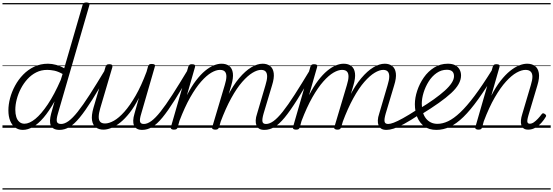

<svg xmlns="http://www.w3.org/2000/svg" viewBox="-20 -1035 4480 1555"><path d="M165 17Q130 17 103.5 -2Q77 -21 62.5 -56.5Q48 -92 48 -141Q48 -188 61.5 -239.5Q75 -291 102 -341Q129 -391 168 -431Q207 -471 257.5 -495Q308 -519 369 -519Q400 -519 435 -509.5Q470 -500 500 -482L649 -995Q652 -1006 659 -1010.5Q666 -1015 679 -1015Q697 -1015 702 -1008Q707 -1001 703 -990L449 -115Q436 -71 440.5 -51Q445 -31 475 -31Q483 -31 487 -23.5Q491 -16 489.5 -7Q488 2 481.5 9.5Q475 17 463 17Q434 17 416.5 7.5Q399 -2 391.5 -19Q384 -36 385 -60Q386 -84 394 -114L422 -214Q377 -134 333.5 -83Q290 -32 247.5 -7.5Q205 17 165 17ZM178 -33Q218 -33 266 -72Q314 -111 367 -190Q420 -269 472 -388L487 -436Q449 -457 418.5 -463Q388 -469 362 -469Q314 -469 274 -449Q234 -429 202.5 -394.5Q171 -360 149 -317.5Q127 -275 115.5 -230.5Q104 -186 104 -146Q104 -113 112 -87.5Q120 -62 137 -47.5Q154 -33 178 -33ZM0 490H632V500H0ZM0 -20H632V0H0ZM0 -505H632V-500H0ZM0 -1010H632V-1000H0Z M462 17Q451 17 446 9.5Q441 2 442.5 -7Q444 -16 452 -23.5Q460 -31 475 -31Q503 -31 535.5 -54.5Q568 -78 609.5 -130Q651 -182 706 -267.5Q761 -353 835 -476Q840 -486 849.5 -485Q859 -484 864.5 -477Q870 -470 865 -460Q786 -321 728 -229Q670 -137 625.5 -83Q581 -29 542 -6Q503 17 462 17ZM632 490V500ZM632 -20V0ZM632 -505V-500ZM632 -1010V-1000Z M818 15Q782 15 757 -3Q732 -21 725.5 -60Q719 -99 737 -162L835 -495Q839 -506 845 -510.5Q851 -515 865 -515Q881 -515 887 -509Q893 -503 890 -491L792 -159Q780 -118 779.5 -90Q779 -62 791.5 -48.5Q804 -35 831 -35Q863 -35 903 -57.5Q943 -80 987.5 -130Q1032 -180 1078 -259.5Q1124 -339 1167 -454L1179 -497Q1183 -509 1189 -513Q1195 -517 1209 -517Q1225 -517 1231.5 -512Q1238 -507 1234 -495L1124 -115Q1110 -70 1114 -50.5Q1118 -31 1145 -31Q1155 -31 1159.5 -23.5Q1164 -16 1162.5 -7Q1161 2 1153.5 9.5Q1146 17 1132 17Q1105 17 1089 7.5Q1073 -2 1065.5 -19Q1058 -36 1059 -60Q1060 -84 1069 -114L1105 -242Q1069 -171 1030.5 -122Q992 -73 954.5 -43Q917 -13 882 1Q847 15 818 15ZM632 490H1303V500H632ZM632 -20H1303V0H632ZM632 -505H1303V-500H632ZM632 -1010H1303V-1000H632Z M1132 17Q1121 17 1116 9.5Q1111 2 1112.5 -7Q1114 -16 1122 -23.5Q1130 -31 1145 -31Q1173 -31 1205.5 -54.5Q1238 -78 1279.5 -130Q1321 -182 1376 -267.5Q1431 -353 1505 -476Q1510 -486 1519.5 -485Q1529 -484 1534.5 -477Q1540 -470 1535 -460Q1456 -321 1398 -229Q1340 -137 1295.5 -83Q1251 -29 1212 -6Q1173 17 1132 17ZM1302 490V500ZM1302 -20V0ZM1302 -505V-500ZM1302 -1010V-1000Z M2121 17Q2095 17 2079.5 7.5Q2064 -2 2057 -19.5Q2050 -37 2051 -61Q2052 -85 2062 -114L2130 -345Q2143 -387 2143.5 -414Q2144 -441 2132 -455Q2120 -469 2094 -469Q2064 -469 2025 -445.5Q1986 -422 1942 -372Q1898 -322 1853 -240.5Q1808 -159 1765 -44L1741 -43Q1777 -164 1822 -253.5Q1867 -343 1917 -402Q1967 -461 2015.5 -490Q2064 -519 2107 -519Q2144 -519 2168 -500Q2192 -481 2197 -442Q2202 -403 2183 -343L2115 -116Q2102 -71 2105.5 -51Q2109 -31 2134 -31Q2144 -31 2148.5 -23.5Q2153 -16 2151.5 -7Q2150 2 2142.5 9.5Q2135 17 2121 17ZM1388 15Q1376 15 1368.5 10Q1361 5 1364 -6L1505 -495Q1509 -506 1515 -510.5Q1521 -515 1534 -515Q1551 -515 1557 -509Q1563 -503 1559 -491L1494 -264Q1530 -334 1567.5 -383Q1605 -432 1641.5 -462Q1678 -492 1711.5 -505.5Q1745 -519 1774 -519Q1813 -519 1837 -500Q1861 -481 1866 -442Q1871 -403 1853 -343L1754 -4Q1750 6 1744 10.5Q1738 15 1723 15Q1711 15 1703 10Q1695 5 1699 -6L1800 -345Q1813 -387 1813.5 -414Q1814 -441 1801.5 -455Q1789 -469 1761 -469Q1730 -469 1691.5 -446.5Q1653 -424 1609.5 -375Q1566 -326 1521 -247Q1476 -168 1433 -55L1419 -4Q1416 6 1409.5 10.5Q1403 15 1388 15ZM1303 490H2292V500H1303ZM1303 -20H2292V0H1303ZM1303 -505H2292V-500H1303ZM1303 -1010H2292V-1000H1303Z M2122 17Q2111 17 2106 9.5Q2101 2 2102.5 -7Q2104 -16 2112 -23.5Q2120 -31 2135 -31Q2163 -31 2195.5 -54.5Q2228 -78 2269.5 -130Q2311 -182 2366 -267.5Q2421 -353 2495 -476Q2500 -486 2509.5 -485Q2519 -484 2524.5 -477Q2530 -470 2525 -460Q2446 -321 2388 -229Q2330 -137 2285.5 -83Q2241 -29 2202 -6Q2163 17 2122 17ZM2292 490V500ZM2292 -20V0ZM2292 -505V-500ZM2292 -1010V-1000Z M3110 17Q3084 17 3068.5 7.5Q3053 -2 3046 -19.5Q3039 -37 3040 -61Q3041 -85 3051 -114L3119 -345Q3132 -387 3132.5 -414Q3133 -441 3121 -455Q3109 -469 3083 -469Q3053 -469 3014 -445.5Q2975 -422 2931 -372Q2887 -322 2842 -240.5Q2797 -159 2754 -44L2730 -43Q2766 -164 2811 -253.5Q2856 -343 2906 -402Q2956 -461 3004.5 -490Q3053 -519 3096 -519Q3133 -519 3157 -500Q3181 -481 3186 -442Q3191 -403 3172 -343L3104 -116Q3091 -71 3094.5 -51Q3098 -31 3123 -31Q3133 -31 3137.5 -23.5Q3142 -16 3140.5 -7Q3139 2 3131.5 9.5Q3124 17 3110 17ZM2377 15Q2365 15 2357.5 10Q2350 5 2353 -6L2494 -495Q2498 -506 2504 -510.5Q2510 -515 2523 -515Q2540 -515 2546 -509Q2552 -503 2548 -491L2483 -264Q2519 -334 2556.5 -383Q2594 -432 2630.5 -462Q2667 -492 2700.5 -505.5Q2734 -519 2763 -519Q2802 -519 2826 -500Q2850 -481 2855 -442Q2860 -403 2842 -343L2743 -4Q2739 6 2733 10.5Q2727 15 2712 15Q2700 15 2692 10Q2684 5 2688 -6L2789 -345Q2802 -387 2802.5 -414Q2803 -441 2790.5 -455Q2778 -469 2750 -469Q2719 -469 2680.5 -446.5Q2642 -424 2598.5 -375Q2555 -326 2510 -247Q2465 -168 2422 -55L2408 -4Q2405 6 2398.5 10.5Q2392 15 2377 15ZM2292 490H3281V500H2292ZM2292 -20H3281V0H2292ZM2292 -505H3281V-500H2292ZM2292 -1010H3281V-1000H2292Z M3111 17Q3100 17 3095 9.5Q3090 2 3091.5 -7Q3093 -16 3101 -23.5Q3109 -31 3124 -31Q3141 -31 3169 -41.5Q3197 -52 3242.5 -77Q3288 -102 3358 -147Q3366 -152 3373 -149Q3380 -146 3384 -138Q3388 -130 3386 -121Q3384 -112 3375 -106Q3302 -58 3252 -31Q3202 -4 3168.5 6.5Q3135 17 3111 17ZM3281 490V500ZM3281 -20V0ZM3281 -505V-500ZM3281 -1010V-1000Z M3373 -152Q3441 -193 3493.5 -230.5Q3546 -268 3582.5 -301Q3619 -334 3638 -363.5Q3657 -393 3657 -418Q3657 -444 3642.5 -457Q3628 -470 3599 -470Q3554 -470 3516 -443.5Q3478 -417 3451.5 -374.5Q3425 -332 3410.5 -284.5Q3396 -237 3396 -195Q3396 -157 3404.5 -127Q3413 -97 3429.5 -76Q3446 -55 3469.5 -43.5Q3493 -32 3523 -32Q3532 -32 3535.5 -24.5Q3539 -17 3537.5 -7.5Q3536 2 3530 9.5Q3524 17 3515 17Q3455 17 3416.5 -11.5Q3378 -40 3359 -87Q3340 -134 3340 -191Q3340 -243 3359 -300.5Q3378 -358 3412.5 -407.5Q3447 -457 3496.5 -488Q3546 -519 3607 -519Q3645 -519 3668.5 -505.5Q3692 -492 3703 -470.5Q3714 -449 3714 -424Q3714 -389 3694 -353.5Q3674 -318 3634 -281Q3594 -244 3534 -201.5Q3474 -159 3393 -109ZM3281 490H3769V500H3281ZM3281 -20H3769V0H3281ZM3281 -505H3769V-500H3281ZM3281 -1010H3769V-1000H3281Z M3514 17Q3505 17 3501 9.5Q3497 2 3498 -7.5Q3499 -17 3505 -24.5Q3511 -32 3522 -32Q3565 -32 3610 -53.5Q3655 -75 3707.5 -124.5Q3760 -174 3823 -258Q3886 -342 3964 -467Q3968 -475 3976.5 -472Q3985 -469 3991 -462Q3997 -455 3993 -446Q3916 -319 3852.5 -230.5Q3789 -142 3733 -87.5Q3677 -33 3623.5 -8Q3570 17 3514 17ZM3768 490V500ZM3768 -20V0ZM3768 -505V-500ZM3768 -1010V-1000Z M4258 15Q4235 15 4221.5 5.5Q4208 -4 4202.5 -21Q4197 -38 4199 -61Q4201 -84 4210 -112L4279 -345Q4292 -387 4292 -414Q4292 -441 4278 -455Q4264 -469 4236 -469Q4204 -469 4163.5 -446.5Q4123 -424 4078 -374.5Q4033 -325 3987 -245.5Q3941 -166 3898 -52L3885 -4Q3882 6 3875.5 10.5Q3869 15 3854 15Q3842 15 3834.5 10Q3827 5 3830 -6L3971 -495Q3975 -506 3981 -510.5Q3987 -515 4000 -515Q4017 -515 4023 -509Q4029 -503 4025 -491L3959 -260Q3996 -332 4034.5 -381Q4073 -430 4111 -460.5Q4149 -491 4184 -505Q4219 -519 4249 -519Q4287 -519 4312 -501Q4337 -483 4344 -444Q4351 -405 4332 -343L4260 -102Q4253 -78 4251 -62.5Q4249 -47 4254 -40Q4259 -33 4270 -33Q4287 -33 4303.5 -44.5Q4320 -56 4336.5 -73.5Q4353 -91 4366 -109Q4372 -117 4377.5 -117.5Q4383 -118 4391 -113Q4402 -106 4403 -99.5Q4404 -93 4399 -87Q4388 -67 4367 -43Q4346 -19 4318 -2Q4290 15 4258 15ZM3769 490H4440V500H3769ZM3769 -20H4440V0H3769ZM3769 -505H4440V-500H3769ZM3769 -1010H4440V-1000H3769Z"/></svg>

Font: Playwrite AU NSW Guides
Style: Regular
Weight: 400
Designer: Veronika Burian, José Scaglione
Foundry: TypeTogether
Version: Version 1.003